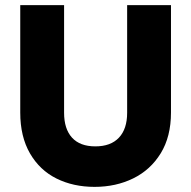

<svg xmlns="http://www.w3.org/2000/svg" viewBox="-20 -722 745 749"><path d="M230 -702V-282Q230 -219 261 -185Q292 -151 352 -151Q412 -151 444 -185Q476 -219 476 -282V-702H647V-283Q647 -189 607 -124Q567 -59 499.5 -26Q432 7 349 7Q266 7 200.5 -25.5Q135 -58 97 -123.5Q59 -189 59 -283V-702Z"/></svg>

Font: IBM-Poppins
Style: Poppins-Bold
Weight: 700
Designer: Mike Abbink, Paul van der Laan, Pieter van Rosmalen, Ben Mitchell, Mark Frömberg
Foundry: Bold Monday
Version: Version 1.1